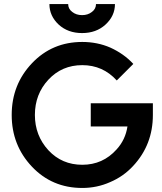

<svg xmlns="http://www.w3.org/2000/svg" viewBox="-20 -920 805 952"><path d="M225 -900Q225 -841 271 -798Q317 -756 387 -756Q457 -756 503 -798Q550 -841 550 -900H456Q456 -876 436 -861Q416 -845 387 -845Q358 -845 338 -861Q318 -876 318 -900ZM388 -712Q239 -712 139 -607Q38 -501 38 -350Q38 -200 138 -94Q238 12 388 12Q461 12 526 -17Q559 -31 587.5 -51Q616 -71 640 -97Q738 -202 738 -350V-408H430V-293H612Q607 -260 593.5 -231.5Q580 -203 558 -179Q490 -103 388 -103Q287 -103 220 -175Q153 -248 153 -350Q153 -453 220 -525Q287 -597 388 -597Q490 -597 559 -521L641 -603Q617 -629 588.5 -649Q560 -669 527 -684Q495 -698 460 -705Q425 -712 388 -712Z"/></svg>

Font: Unageo
Style: SemiBold
Weight: 600
Designer: Richard Sepsi
Foundry: Richard Sepsi
Version: Version 2.000